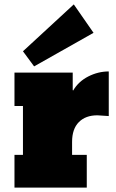

<svg xmlns="http://www.w3.org/2000/svg" viewBox="-20 -854 528 874"><path d="M45.9 -523.4H311V-443.8L313 -441.9Q336.9 -482.9 381.8 -505.9Q426.8 -528.8 475.1 -528.8V-325.7L423.3 -329.1Q369.6 -329.1 338.9 -298.1Q308.1 -267.1 308.1 -208V-148.9H375V0H45.9V-148.9H84.5V-371.6H45.9ZM405.8 -704.6 135.3 -551.8 84.5 -620.6 315.9 -834Z"/></svg>

Font: Bevan
Style: Regular
Weight: 400
Foundry: vernon adams
Version: Version 1.000